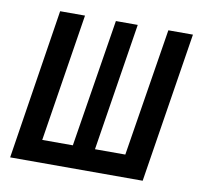

<svg xmlns="http://www.w3.org/2000/svg" viewBox="-66 -621 733 692"><g transform="rotate(10 300.0 -275.0)"><path d="M14 0 100 -550H191L117 -82H229L304 -550H384L310 -82H421L496 -550H586L499 0Z"/></g></svg>

Font: JetBrains Mono NL Medium
Style: Italic
Weight: 500
Italic angle: -9°
Monospace: yes
Designer: Philipp Nurullin, Konstantin Bulenkov
Foundry: JetBrains
Version: Version 2.305; ttfautohint (v1.8.4.7-5d5b)